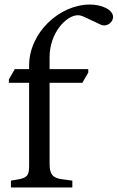

<svg xmlns="http://www.w3.org/2000/svg" viewBox="-20 -824 517 844"><path d="M28 0H298V-30L253 -36C212 -41 198 -58 198 -104V-460H342L368 -505V-520H198V-573C198 -680 272 -757 322 -757C330 -757 338 -755 345 -752L422 -716C449 -703 477 -726 477 -749C477 -782 427 -804 375 -804C242 -804 108 -681 108 -536V-520H45L19 -475V-460H108V-94C108 -53 99 -42 58 -35L28 -30Z"/></svg>

Font: Hedvig Letters Serif 24pt
Style: Regular
Weight: 400
Designer: Alexander Örn & Tor Weibull
Foundry: Kanon Foundry
Version: Version 1.000